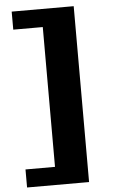

<svg xmlns="http://www.w3.org/2000/svg" viewBox="-61 -851 598 1000"><g transform="rotate(-5 238.0 -350.5)"><path d="M39.1 15.6H193.4V-715.3H39.1V-809.6H363.3V109.9H39.1Z"/></g></svg>

Font: Goblin
Style: Regular
Weight: 400
Designer: Riccardo De Franceschi
Foundry: Sorkin Type Co.
Version: Version 1.001